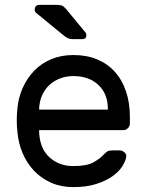

<svg xmlns="http://www.w3.org/2000/svg" viewBox="-20 -755 597 785"><path d="M46 0ZM51 -310Q55 -356 73 -396Q91 -436 120 -466Q149 -496 189.5 -513Q230 -530 280 -530Q334 -530 376.5 -512.5Q419 -495 449 -462Q479 -429 495 -382Q511 -335 511 -277V-250Q511 -239 503 -231Q495 -223 484 -223H140V-217Q142 -149 181.5 -112.5Q221 -76 280 -76Q335 -76 362.5 -91.5Q390 -107 407 -126Q415 -134 421 -137Q427 -140 439 -140H469Q480 -140 489 -132Q498 -124 496 -113Q493 -95 479 -73.5Q465 -52 438.5 -33.5Q412 -15 372.5 -2.5Q333 10 280 10Q230 10 190 -7.5Q150 -25 120.5 -55.5Q91 -86 73 -127.5Q55 -169 51 -218Q46 -264 51 -310ZM140 -307H421V-310Q421 -371 382.5 -407.5Q344 -444 280 -444Q251 -444 226 -434.5Q201 -425 182 -407.5Q163 -390 152 -365Q141 -340 140 -310ZM328 -624Q333 -619 333 -611Q333 -595 317 -595H280Q264 -595 255 -600Q246 -605 238 -612L127 -703Q122 -708 122 -715Q122 -735 141 -735H215Q226 -735 233.5 -732Q241 -729 252 -716Z"/></svg>

Font: Rubik
Style: Regular
Weight: 400
Designer: Hubert & Fischer
Foundry: Hubert & Fischer
Version: Version 1.002; ttfautohint (v1.6)